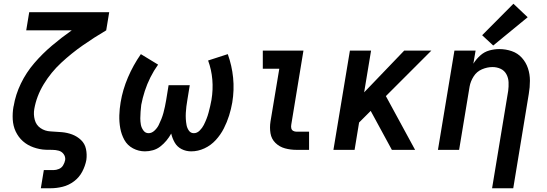

<svg xmlns="http://www.w3.org/2000/svg" viewBox="-20 -800 2920 1025"><path d="M198 205H250Q282 205 314.5 197Q347 189 375 168Q403 147 419 116.5Q435 86 441 54Q445 24 439 -4.5Q433 -33 412.5 -52.5Q392 -72 365.5 -82Q339 -92 309.5 -94.5Q280 -97 250 -98.5Q220 -100 196.5 -116Q173 -132 165.5 -160.5Q158 -189 163 -218Q175 -287 213.5 -350.5Q252 -414 307 -465Q362 -516 423 -558.5Q484 -601 547 -638L563 -735H136L120 -638H363Q309 -600 258 -557Q207 -514 163.5 -463.5Q120 -413 91.5 -354Q63 -295 53 -234L52 -231Q49 -214 48 -196.5Q47 -179 48 -162Q49 -145 53 -128.5Q57 -112 64 -97.5Q71 -83 80.5 -70Q90 -57 102.5 -46Q115 -35 129 -27Q143 -19 158.5 -13.5Q174 -8 191 -4.5Q208 -1 225.5 -0.5Q243 0 260 0Q277 0 293.5 4.5Q310 9 320 23Q330 37 328 54Q325 69 317 82.5Q309 96 294.5 102Q280 108 266 108H214Z M754 8Q775 8 796.5 2Q818 -4 836 -18Q854 -32 868.5 -49.5Q883 -67 894 -87Q900 -61 913 -38.5Q926 -16 949.5 -4Q973 8 1001 8Q1037 8 1071.5 -8Q1106 -24 1132 -52.5Q1158 -81 1175 -114.5Q1192 -148 1203 -183Q1214 -218 1220 -253Q1231 -320 1224.5 -385Q1218 -450 1196 -511L1091 -477Q1109 -428 1113.5 -375Q1118 -322 1109 -267Q1106 -250 1102 -233Q1098 -216 1093.5 -199Q1089 -182 1082.5 -165.5Q1076 -149 1068 -133Q1060 -117 1046 -103Q1032 -89 1015 -89Q998 -89 988.5 -102.5Q979 -116 976 -132Q973 -148 972 -164.5Q971 -181 972 -198Q973 -215 975 -231.5Q977 -248 980 -265L993 -345H880L867 -265Q864 -248 860.5 -231Q857 -214 852.5 -197.5Q848 -181 841.5 -164.5Q835 -148 827 -132Q819 -116 804.5 -102.5Q790 -89 773 -89Q756 -89 745.5 -103.5Q735 -118 732 -134.5Q729 -151 729 -168.5Q729 -186 730.5 -204Q732 -222 734 -240Q741 -277 753 -314Q765 -351 783 -387Q801 -423 824 -455L732 -511Q691 -452 663 -386.5Q635 -321 624 -254Q618 -219 617 -184Q616 -149 622 -115.5Q628 -82 644 -53Q660 -24 690 -8Q720 8 754 8Z M1563 0H1630V-97H1563Q1553 -97 1545 -101.5Q1537 -106 1535 -115.5Q1533 -125 1535 -135L1600 -530H1383V-433H1471L1424 -151Q1419 -119 1424 -88.5Q1429 -58 1450.5 -37Q1472 -16 1501.5 -8Q1531 0 1563 0Z M1760 0H1873L1897 -146L1959 -208L2072 0H2196L2040 -287L2283 -530H2138L1924 -307L1961 -530H1848Z M2607 205H2720L2803 -299Q2809 -334 2809 -369Q2809 -404 2798.5 -435.5Q2788 -467 2766 -491.5Q2744 -516 2712 -527Q2680 -538 2645 -538Q2619 -538 2592 -530.5Q2565 -523 2543.5 -503.5Q2522 -484 2507 -460L2519 -530H2406L2318 0H2431L2487 -338Q2492 -366 2508.5 -392Q2525 -418 2553 -430Q2581 -442 2609 -442Q2633 -442 2653 -432.5Q2673 -423 2683.5 -403.5Q2694 -384 2695 -361Q2696 -338 2693 -315ZM2613 -557 2797 -708 2721 -780 2554 -612Z"/></svg>

Font: Iosevka Sparkle Semibold
Style: Italic
Weight: 600
Italic angle: -9°
Designer: Belleve Invis
Foundry: Belleve Invis
Version: Version 4.5.0; ttfautohint (v1.8.3)